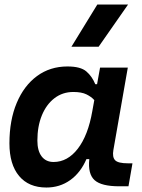

<svg xmlns="http://www.w3.org/2000/svg" viewBox="-20 -815 626 845"><path d="M407.2 -444.3 420.4 -517.6H542.5L479 -154.8Q473.6 -123.5 486.6 -109.9Q499.5 -96.2 543.9 -96.2H563L545.4 4.9H504.9Q426.3 4.9 396.2 -22.2Q366.2 -49.3 373 -114.7H360.4Q334.5 -54.7 288.8 -22.2Q243.2 10.3 184.1 10.3Q106.4 10.3 64 -40.5Q21.5 -91.3 21.5 -184.1Q21.5 -285.6 53.5 -361.8Q85.4 -438 142.8 -480.2Q200.2 -522.5 276.9 -522.5Q334.5 -522.5 359.9 -500.7Q385.3 -479 399.4 -444.3ZM302.7 -410.2Q255.4 -410.2 219.7 -382.8Q184.1 -355.5 164.3 -307.4Q144.5 -259.3 144.5 -196.3Q144.5 -151.4 163.3 -126.7Q182.1 -102.1 215.8 -102.1Q277.3 -102.1 322.5 -160.6Q367.7 -219.2 386.2 -325.7L395 -374.5Q381.8 -389.2 360.4 -399.7Q338.9 -410.2 302.7 -410.2ZM294.4 -609.4 408.2 -794.9H543.5L414.1 -609.4Z"/></svg>

Font: Cascadia Code NF SemiBold
Style: Italic
Weight: 600
Italic angle: -10°
Monospace: yes
Designer: Aaron Bell
Foundry: Saja Typeworks
Version: Version 2404.023; ttfautohint (v1.8.4)